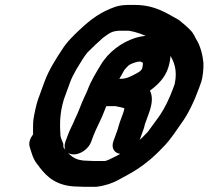

<svg xmlns="http://www.w3.org/2000/svg" viewBox="-20 -717 824 759"><path d="M451.7 -405.3C457 -414.3 463.9 -425.8 471.1 -439.8C472.5 -442 485.8 -456.4 489.3 -459.2C492.9 -462.1 511.5 -471.1 529 -473.5H535.7C536.9 -473 541.1 -471.1 545 -468.8C545.2 -463.2 543.6 -450.9 542.2 -447L541.6 -445.4C537.4 -437.9 534.6 -435.2 521.2 -427.7C496.7 -414.1 479.1 -405.5 457.6 -405.5C455.3 -405.5 456.1 -405.5 451.7 -405.3ZM572.6 -358.9C599 -377.8 632.7 -407.4 645.6 -451.1C650.9 -467.1 654.4 -490.4 654.7 -505.8C656.5 -570.4 582.8 -589.5 511.9 -566.1C460.8 -549.3 408.4 -511.9 377.2 -458.7C361.8 -432.4 341.5 -402.5 324.4 -356.8L315 -336.3C307.9 -320.2 300 -303.7 292.9 -284C290.6 -277.8 288.2 -272 285.8 -266.7L275.7 -245.1C275.7 -245.1 275.4 -244.2 274.9 -243C269.5 -228 256.9 -207.2 247.4 -181L238.6 -157C228 -127.7 244.6 -106.5 271.3 -106.5C297.9 -106.5 330 -127.7 340.6 -157L349.4 -181C359.1 -207.7 380.6 -244.8 394.9 -284C396.5 -288.5 397.8 -291.8 400.2 -297.5H435.7C446.9 -295.2 462.4 -292.5 471.7 -288.9C471.4 -285.7 470 -278.8 466.8 -270L454 -235C449.3 -221.9 446.2 -208.1 444.7 -204L428.4 -159C417.7 -129.7 434.4 -108.5 461 -108.5C487.6 -108.5 519.7 -129.7 530.4 -159L546.7 -204C549.3 -211 551.1 -217.2 552.7 -225.7L568.8 -270C581.3 -304.3 585.2 -335 572.6 -358.9ZM110.7 -185.8C99.7 -171.6 91.7 -151.8 97.8 -134.9C102.3 -122.5 108.9 -90.9 125.3 -70.5C133.3 -60.5 134.2 -58.5 137.4 -54.4C164.8 -19.2 203 19.7 286.4 20.5C295.5 21 306.4 21.5 313.2 21.5H358.9C359.7 21.5 361.1 21.4 362.1 21.3C394.6 17.4 425.6 7.2 451.1 -7.3L467.4 -16.5C472.7 -19.1 481.7 -23.9 488.2 -27.7C519 -45.2 539 -57.9 573.3 -86.1C601.9 -110.8 615 -125.2 633.8 -144.7C650.7 -162.2 682.2 -207.7 694.9 -226.6C724.3 -266.1 748.5 -318.6 766.3 -367.5L774.3 -389.6C782.6 -412.3 785.1 -449.3 784.1 -469C781.3 -499.9 771.7 -536.6 755.9 -561.5C750.4 -570.2 746.7 -584.3 731 -599.5C718.8 -612 701.8 -626.2 688.1 -637.3C687.5 -637.7 686.4 -638.5 685.6 -638.9C645.5 -660.2 596.3 -697.5 512.9 -697.5H484.1C467 -696.8 450.6 -695.2 435.5 -690C377.5 -669.7 338.6 -640.6 295.5 -599.9C268.3 -574.2 245.1 -552.5 223.4 -518C200.6 -482.9 173.2 -441.6 154.8 -391L130.4 -324C123.4 -304.6 114.4 -260.9 112.3 -245.7C109.9 -227.8 110.8 -206 110.7 -185.8ZM326.7 -81.5C272.2 -81.5 255.1 -103.6 230.4 -135.4C230.6 -138.1 230.9 -147.4 229.3 -151.2L223.2 -165.5C221.5 -170.7 219.7 -176.6 219.1 -179.3C216.3 -223 215 -266.9 232.5 -324.2L256.8 -391C263.4 -409 270.3 -421.8 281.8 -442.7C298 -468.6 311.8 -493.3 325.8 -509.7C334.1 -518.7 380.8 -562.8 387.1 -567.5C413.8 -587 421.5 -593.4 450 -595.5H488.3C520.1 -590.9 551.7 -578.6 579.3 -564.1L606.5 -547.5C612.9 -543.6 623.4 -534.8 629 -529L640.9 -516.7C642.9 -514.8 644.7 -511.5 647 -507.8C668.4 -474.1 682.2 -440.7 670.7 -385.2L664.1 -367C649.5 -327.1 630.3 -287.9 611.6 -260.7C604.1 -250.7 572.6 -206.4 564.5 -196.1C545.7 -176.6 541.8 -171.4 516.8 -150.7C487.1 -124.9 481.3 -124.2 442.1 -101.3C416.6 -88.8 401.6 -80.5 393.3 -80.5H350.3C346.3 -80.5 337.9 -81.5 326.7 -81.5Z"/></svg>

Font: Take Off
Style: Hosehead
Weight: 400
Foundry: Cannot Into Space Fonts
Version: Version 0.89